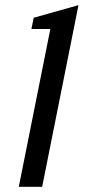

<svg xmlns="http://www.w3.org/2000/svg" viewBox="-20 -723 355 743"><path d="M52.7 0 174.8 -610.8H101.6L110.4 -654.3L283.7 -703.1L143.1 0Z"/></svg>

Font: Sansation
Style: Italic
Weight: 400
Designer: Bernd Montag
Version: Version 1.301